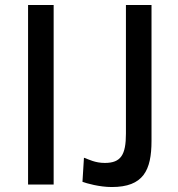

<svg xmlns="http://www.w3.org/2000/svg" viewBox="-20 -743 717 773"><path d="M93 -723V0H196V-723ZM590 -176V-723H487V-205C487 -120 467 -87 402 -87C363 -87 338 -101 318 -108L312 -11C328 -5 380 10 430 10C557 10 590 -57 590 -176Z"/></svg>

Font: United Sans Medium
Style: Regular
Weight: 500
Designer: Pablo Impallari, Rodrigo Fuenzalida (Modified by Dan O. Williams)
Version: Version 1.000;PS 001.000;hotconv 1.0.88;makeotf.lib2.5.64775